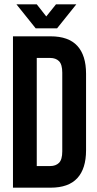

<svg xmlns="http://www.w3.org/2000/svg" viewBox="-20 -868 448 888"><path d="M40 -700H214Q297 -700 337.5 -656Q378 -612 378 -527V-173Q378 -88 337.5 -44Q297 0 214 0H40ZM150 -600V-100H212Q238 -100 253 -115Q268 -130 268 -168V-532Q268 -570 253 -585Q238 -600 212 -600ZM150 -848 194 -792 239 -848H333L244 -737H145L56 -848Z"/></svg>

Font: Bebas Neue
Style: Regular
Weight: 400
Designer: Ryoichi Tsunekawa
Foundry: Ryoichi Tsunekawa
Version: Version 1.300